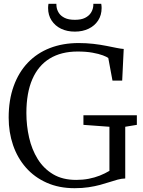

<svg xmlns="http://www.w3.org/2000/svg" viewBox="-20 -977 752 1008"><path d="M371.5 11Q289.5 11 225 -17.8Q160.5 -46.5 116 -97.2Q71.5 -148 48.5 -215.2Q25.5 -282.5 25.5 -359.5Q25.5 -452 51.8 -524.8Q78 -597.5 126.2 -648Q174.5 -698.5 242.2 -724.8Q310 -751 393 -751Q433 -751 470 -746.8Q507 -742.5 538.5 -736.2Q570 -730 593.5 -725.2Q617 -720.5 629.5 -720L621.5 -554H570.5L548.5 -672.5Q541 -678.5 519.8 -686.5Q498.5 -694.5 465.2 -700.5Q432 -706.5 387.5 -706.5Q301.5 -706.5 241.2 -669.8Q181 -633 149.8 -561.2Q118.5 -489.5 118.5 -383.5Q118.5 -317.5 132.8 -254.8Q147 -192 178 -142Q209 -92 258.8 -62.2Q308.5 -32.5 380 -32.5Q415 -32.5 446 -38.5Q477 -44.5 504 -55.2Q531 -66 554.5 -80V-311.5L418 -321.5V-372H698.5V-321.5L637.5 -311.5V-40Q618 -39.5 597.8 -34Q577.5 -28.5 554.8 -21Q532 -13.5 505 -6.2Q478 1 445.2 6Q412.5 11 371.5 11ZM373 -811Q332 -811 300.5 -826.2Q269 -841.5 250.8 -869.5Q232.5 -897.5 232.5 -935Q232.5 -940.5 233 -946Q233.5 -951.5 234.5 -957H276Q276 -954 276.2 -949.8Q276.5 -945.5 277 -940.5Q279.5 -923.5 289.5 -908.2Q299.5 -893 319.8 -883Q340 -873 373 -873Q406 -873 426 -883Q446 -893 456.2 -908.2Q466.5 -923.5 469 -940.5Q470 -945.5 470 -949.8Q470 -954 470 -957H511.5Q512.5 -951.5 513 -946Q513.5 -940.5 513.5 -935Q513.5 -897.5 495.2 -869.5Q477 -841.5 445.2 -826.2Q413.5 -811 373 -811Z"/></svg>

Font: Merriweather 36pt Light
Style: Regular
Weight: 300
Designer: Eben Sorkin
Foundry: Eben Sorkin
Version: Version 2.100